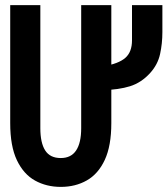

<svg xmlns="http://www.w3.org/2000/svg" viewBox="-20 -720 656 752"><path d="M218 12Q162 12 117.2 -12.8Q72.5 -37.5 46.2 -92.5Q20 -147.5 20 -238V-700H138V-218Q138 -160.5 157 -130.8Q176 -101 218 -101Q258.5 -101 278.2 -130.8Q298 -160.5 298 -218V-700H416V-238Q416 -149 390.5 -94Q365 -39 320.2 -13.5Q275.5 12 218 12ZM384 -367V-460Q445 -470.5 471 -493.5Q497 -516.5 497 -562V-700H616V-594Q616 -550 607 -508.5Q598 -467 568 -434Q533.5 -396 489.2 -382.2Q445 -368.5 384 -367Z"/></svg>

Font: Overpass Mono
Style: Bold
Weight: 700
Monospace: yes
Designer: Delve Withrington, Dave Bailey
Foundry: Delve Fonts LLC
Version: Version 4.000